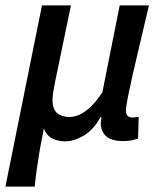

<svg xmlns="http://www.w3.org/2000/svg" viewBox="-34 -511 591 709"><path d="M-14 178 121 -491H228L168 -202Q165 -186 162.5 -169.5Q160 -153 160 -143Q160 -107 177.5 -93Q195 -79 222 -79Q240 -79 258.5 -87Q277 -95 298.5 -114.5Q320 -134 344 -170L408 -491H516Q492 -389 472.5 -306.5Q453 -224 442 -171Q431 -118 431 -104Q431 -87 438.5 -82Q446 -77 456 -77Q461 -77 467 -78Q473 -79 478 -80L476 1Q466 4 453 7Q440 10 422 10Q379 10 359 -7Q339 -24 338 -55Q338 -60 339 -64Q340 -68 341 -78H337Q310 -30 274 -9.5Q238 11 206 11Q182 11 160.5 1Q139 -9 128 -36Q119 8 113 42.5Q107 77 102.5 109Q98 141 94 178Z"/></svg>

Font: Source Sans 3 ExtraLight SemiBold
Style: Italic
Weight: 600
Italic angle: -11°
Version: Version 3.052;hotconv 1.1.0;makeotfexe 2.6.0